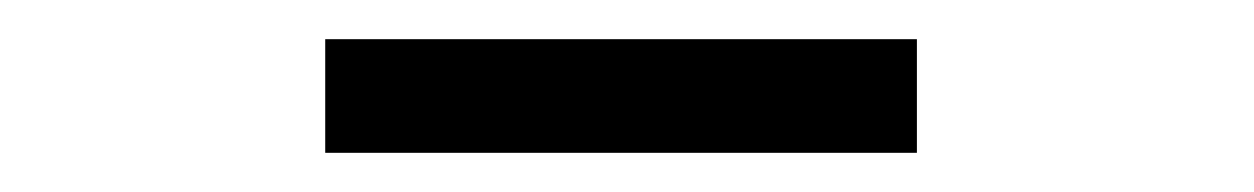

<svg xmlns="http://www.w3.org/2000/svg" viewBox="-20 -310 640 98"><path d="M146 -290H448V-232H146Z"/></svg>

Font: Antic Slab
Style: Regular
Weight: 400
Designer: Santiago Orozco
Foundry: Santiago Orozco
Version: Version 001.002